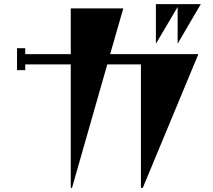

<svg xmlns="http://www.w3.org/2000/svg" viewBox="-20 -859 1040 936"><path d="M846 -646V-825L740 -646V-839H959ZM581 -818 517 -595H947L676 57H667V-545H503L331 57H325V-545H103V-517H63V-624H103V-595H325V-818Z"/></svg>

Font: Chokokutai
Style: Regular
Weight: 400
Designer: 108号,108go
Foundry: Font Zone 108
Version: Version 1.000; ttfautohint (v1.8.3)